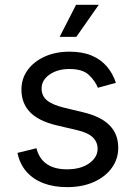

<svg xmlns="http://www.w3.org/2000/svg" viewBox="-20 -768 562 800"><path d="M462.9 -422.9 387.7 -402.3Q377 -430.2 350.8 -455.3Q324.7 -480.5 269.5 -480.5Q219.7 -480.5 186.5 -457.3Q153.3 -434.1 153.3 -399.4Q153.3 -368.2 176 -349.6Q198.7 -331.1 247.1 -319.3L328.1 -299.8Q400.9 -282.2 436.8 -245.6Q472.7 -209 472.7 -152.3Q472.7 -105.5 445.8 -68.4Q418.9 -31.2 371.1 -9.8Q323.2 11.7 259.8 11.7Q204.1 11.7 161.1 -4.6Q118.2 -21 90.3 -52.7Q62.5 -84.5 52.7 -130.9L131.8 -150.4Q143.1 -106.4 175 -84.5Q207 -62.5 258.8 -62.5Q316.9 -62.5 351.8 -87.6Q386.7 -112.8 386.7 -147.5Q386.7 -176.3 366.7 -195.6Q346.7 -214.8 305.7 -224.6L214.8 -246.1Q139.6 -264.2 104.5 -301.3Q69.3 -338.4 69.3 -394.5Q69.3 -440.9 95.5 -476.6Q121.6 -512.2 167 -532.5Q212.4 -552.7 269.5 -552.7Q323.7 -552.7 362.1 -536.4Q400.4 -520 425.3 -491Q450.2 -461.9 462.9 -422.9ZM228.5 -614.3 296.9 -748H391.6L297.9 -614.3Z"/></svg>

Font: Inter
Style: Regular
Weight: 400
Designer: Rasmus Andersson
Foundry: rsms
Version: Version 4.000;git-8c9346024